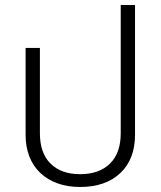

<svg xmlns="http://www.w3.org/2000/svg" viewBox="-20 -733 640 765"><path d="M299 12Q249 12 209 -2.5Q169 -17 140.5 -44Q112 -71 97 -109.5Q82 -148 82 -196V-542H139V-202Q139 -123 181.5 -81Q224 -39 299 -39Q375 -39 418 -81Q461 -123 461 -202V-713H518V-196Q518 -99 459.5 -43.5Q401 12 299 12Z"/></svg>

Font: IBM Plex Sans Thai Light
Style: Regular
Weight: 300
Designer: Mike Abbink, Paul van der Laan, Pieter van Rosmalen, Ben Mitchell, Mark Frömberg
Foundry: Bold Monday
Version: Version 1.2